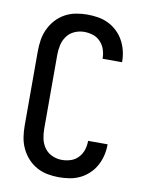

<svg xmlns="http://www.w3.org/2000/svg" viewBox="-85 -804 669 873"><g transform="rotate(10 250.0 -367.5)"><path d="M247 8Q221 8 194.5 3Q168 -2 144.5 -15Q121 -28 103 -48Q85 -68 73.5 -92.5Q62 -117 58 -143.5Q54 -170 54 -196V-539Q54 -565 58 -591.5Q62 -618 73.5 -642.5Q85 -667 103 -687Q121 -707 144.5 -720Q168 -733 194.5 -738Q221 -743 247 -743Q272 -743 297 -739Q322 -735 344.5 -724Q367 -713 385.5 -695.5Q404 -678 416 -656Q428 -634 434 -609.5Q440 -585 440 -560V-557H350V-558Q350 -579 343.5 -599Q337 -619 322.5 -634.5Q308 -650 288 -656.5Q268 -663 247 -663Q224 -663 202.5 -653.5Q181 -644 167.5 -625.5Q154 -607 149 -584.5Q144 -562 144 -539V-196Q144 -173 149 -150.5Q154 -128 167.5 -109.5Q181 -91 202.5 -81.5Q224 -72 247 -72Q268 -72 288 -78.5Q308 -85 322.5 -100.5Q337 -116 343.5 -136Q350 -156 350 -177V-178H440V-175Q440 -150 434 -125.5Q428 -101 416 -79Q404 -57 385.5 -39.5Q367 -22 344.5 -11Q322 0 297 4Q272 8 247 8Z"/></g></svg>

Font: Iosevka Term Medium
Style: Regular
Weight: 500
Monospace: yes
Designer: Belleve Invis
Foundry: Belleve Invis
Version: Version 26.3.1